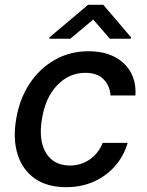

<svg xmlns="http://www.w3.org/2000/svg" viewBox="-20 -765 608 796"><path d="M254.3 11Q175.1 11 124.1 -25Q73.2 -61.1 53.1 -124.6Q33 -188.2 46.9 -270.2Q60.4 -353.7 102.1 -417.3Q143.8 -480.8 206.9 -516.7Q269.9 -552.6 346.9 -552.6Q440 -552.6 493.3 -502.3Q546.5 -452.1 541.5 -369.3H438.2Q436.1 -407.7 410.2 -435.4Q384.2 -463.1 333.5 -463.1Q266.7 -463.1 217.3 -411.8Q168 -360.4 154.1 -272.7Q138.8 -183.6 170.6 -131.2Q202.4 -78.8 269.9 -78.8Q315.3 -78.8 351.7 -103.7Q388.1 -128.6 405.5 -172.6H509.2Q494 -119.7 458.3 -78.1Q422.6 -36.6 370.6 -12.8Q318.5 11 254.3 11ZM271.3 -604.4 366.5 -683.9 435.4 -604.4H522.4L523.2 -610.1L408.4 -745H345.2L185.1 -610.1L184.3 -604.4Z"/></svg>

Font: Inter UI Medium
Style: Italic
Weight: 500
Italic angle: 9.39999°
Designer: Rasmus Andersson
Foundry: rsms
Version: 3.2;8d6f07862